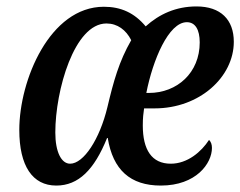

<svg xmlns="http://www.w3.org/2000/svg" viewBox="-20 -567 747 597"><path d="M155 10C224 10 273 -39 313 -138H315C331 -39 385 10 480 10C590 10 639 -59 639 -107C639 -118 636 -126 630 -132C606 -95 563 -58 511 -58C452 -58 424 -101 424 -177C424 -201 426 -216 428 -230H461C601 -230 707 -328 707 -437C707 -506 666 -547 591 -547C527 -547 475 -523 433 -485C398 -527 356 -546 303 -546C135 -546 40 -318 40 -163C40 -51 81 10 155 10ZM435 -278C455 -380 504 -498 561 -498C587 -498 601 -475 601 -435C601 -341 531 -278 443 -278ZM198 -58C171 -58 152 -94 152 -155C152 -286 211 -494 311 -494C345 -494 372 -474 388 -442C350 -376 333 -314 314 -234C290 -134 240 -58 198 -58Z"/></svg>

Font: Noto Serif Condensed Semi
Style: Italic
Weight: 600
Width: 3
Italic angle: -12°
Designer: Monotype Design Team
Foundry: Monotype Imaging Inc.
Version: Version 1.901